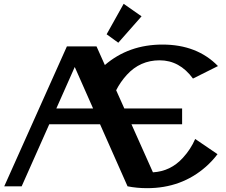

<svg xmlns="http://www.w3.org/2000/svg" viewBox="-20 -982 1193 1012"><path d="M631.8 -961.9 726.1 -896 603.5 -756.8 542 -801.3ZM2.4 0 332.5 -737.3H488.8L532.7 -639.2Q658.2 -747.1 836.4 -747.1Q1018.6 -747.1 1128.9 -633.8L997.1 -567.9Q926.8 -664.1 821.3 -664.1Q718.3 -664.1 648.4 -587.4Q614.3 -549.8 592.3 -506.3L635.3 -410.2H939.9V-327.1H672.9L786.1 -73.7Q879.4 -79.1 943.8 -149.9Q985.4 -195.3 1008.8 -249.5L1126.5 -169.4Q1100.1 -134.3 1064.9 -103Q936.5 9.8 755.9 9.8Q700.7 9.8 652.3 0L507.3 -327.1H239.7L94.2 0ZM470.7 -410.2 374 -628.9 276.9 -410.2Z"/></svg>

Font: Klaudia
Style: Bold
Weight: 700
Designer: Wojciech Kalinowski "wmk69" (wmk69@o2.pl)
Foundry: Wojciech Kalinowski "wmk69" (wmk69@o2.pl)
Version: Version 3.1.0; 2021-05-10